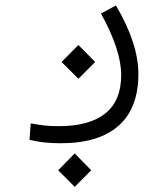

<svg xmlns="http://www.w3.org/2000/svg" viewBox="-20 -310 626 714"><path d="M205.6 222.7Q139.2 222.7 89.8 210L94.2 148.9Q121.6 153.8 144 156.5Q166.5 159.2 197.8 159.2Q312.5 159.2 371.6 111.8Q430.7 64.5 430.7 -31.2Q430.7 -76.2 412.1 -133.5Q393.6 -190.9 355.5 -259.8L411.1 -289.6Q494.6 -148.4 494.6 -34.7Q494.6 91.8 421.4 157.2Q348.1 222.7 205.6 222.7ZM271.5 -17.1 209 -79.6 271.5 -142.6 334 -79.6ZM257.8 384.8 196.3 323.2 257.8 260.7 319.3 323.2Z"/></svg>

Font: Cascadia Mono PL Light
Style: Regular
Weight: 300
Monospace: yes
Designer: Aaron Bell
Foundry: Saja Typeworks
Version: Version 2404.023; ttfautohint (v1.8.4)